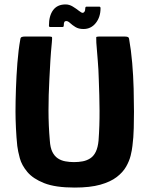

<svg xmlns="http://www.w3.org/2000/svg" viewBox="-20 -838 675 867"><path d="M317 9Q230 9 179.5 -11Q129 -31 103.5 -61.5Q78 -92 69.5 -123.5Q61 -155 58 -179Q54 -217 52 -259.5Q50 -302 50 -334Q50 -380 52 -437.5Q54 -495 58.5 -553.5Q63 -612 72 -662Q73 -669 78.5 -671Q84 -673 92 -673Q120 -673 147.5 -673Q175 -673 203 -673Q214 -673 215 -669.5Q216 -666 214 -645Q210 -605 207.5 -564Q205 -523 203 -481Q199 -407 199 -339Q199 -271 205 -203Q207 -171 216.5 -152Q226 -133 241 -123Q256 -113 275 -109.5Q294 -106 314 -106Q335 -106 353.5 -109.5Q372 -113 387.5 -123Q403 -133 412.5 -152.5Q422 -172 425 -203Q430 -271 429.5 -339Q429 -407 426 -481Q425 -523 421.5 -564Q418 -605 415 -645Q414 -666 414.5 -669.5Q415 -673 427 -673Q456 -673 485 -673Q514 -673 543 -673Q552 -673 557 -671Q562 -669 563 -662Q572 -612 577 -553.5Q582 -495 583.5 -437.5Q585 -380 585 -334Q585 -302 584 -259.5Q583 -217 578 -179Q576 -160 570 -135.5Q564 -111 549.5 -85.5Q535 -60 507 -38.5Q479 -17 433 -4Q387 9 317 9ZM207 -716Q201 -716 201 -722Q201 -767 220 -792.5Q239 -818 276 -818Q293 -818 308.5 -808.5Q324 -799 336 -789.5Q348 -780 353 -780Q358 -780 361.5 -785Q365 -790 365 -800Q365 -808 371 -808H428Q434 -808 434 -801Q434 -761 412.5 -734Q391 -707 357 -707Q335 -707 320.5 -716Q306 -725 296.5 -734Q287 -743 279 -743Q273 -743 270.5 -738.5Q268 -734 268 -723Q268 -716 262 -716Z"/></svg>

Font: Glory ExtraBold
Style: Regular
Weight: 800
Designer: Robert Leuschke
Foundry: Robert Leuschke
Version: Version 1.011